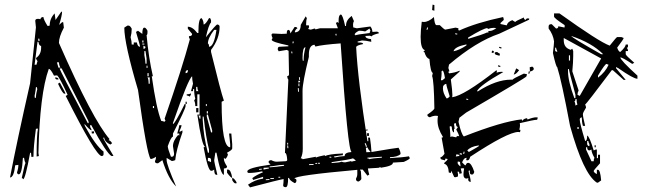

<svg xmlns="http://www.w3.org/2000/svg" viewBox="-20 -772 2806 832"><path d="M151.4 -594.7 150.4 -604.5H145.5L146.5 -594.7ZM130.9 -347.7 135.7 -348.6V-352.5Q135.7 -363.3 141.6 -385.7L139.6 -394.5H135.7Q135.7 -386.7 129.9 -356.4ZM364.3 -238.3 363.3 -247.1 247.1 -475.6H238.3Q239.3 -466.8 360.4 -238.3ZM233.4 -478.5 242.2 -479.5Q236.3 -486.3 235.4 -502H226.6ZM129.9 -491.2 138.7 -492.2Q138.7 -497.1 142.6 -506.8Q136.7 -514.6 135.7 -520.5Q158.2 -535.2 158.2 -565.4V-573.2H157.2Q149.4 -573.2 146.5 -590.8H142.6ZM80.1 4.9Q79.1 0 74.2 0Q87.9 -65.4 90.8 -65.4Q85.9 -73.2 84 -88.9L79.1 -86.9Q75.2 -16.6 61.5 -16.6Q54.7 -16.6 53.7 -25.4Q59.6 -42 59.6 -57.6L45.9 -55.7Q40 -2.9 23.4 -2.9Q53.7 -161.1 110.4 -411.1L135.7 -653.3L132.8 -681.6Q132.8 -690.4 144.5 -690.4Q150.4 -690.4 155.3 -688.5Q156.2 -698.2 168 -698.2Q169.9 -684.6 186.5 -659.2L195.3 -661.1Q195.3 -691.4 216.8 -713.9L220.7 -685.5L245.1 -720.7L249 -721.7Q249 -705.1 236.3 -664.1L249 -675.8H253.9L256.8 -652.3Q235.4 -612.3 235.4 -585.9Q381.8 -252.9 455.1 -168.9Q451.2 -168 451.2 -164.1Q458 -164.1 465.8 -151.4L458 -145.5Q433.6 -157.2 431.6 -175.8L426.8 -174.8Q427.7 -169.9 471.7 -96.7L463.9 -95.7Q443.4 -104.5 375 -230.5L370.1 -228.5L371.1 -220.7Q377 -211.9 377 -207Q370.1 -207 345.7 -235.4L347.7 -226.6Q394.5 -140.6 428.7 -115.2V-103.5Q428.7 -96.7 420.9 -95.7Q395.5 -95.7 264.6 -356.4Q272.5 -359.4 272.5 -362.3Q238.3 -436.5 227.5 -445.3L213.9 -444.3Q199.2 -473.6 191.4 -473.6Q152.3 -366.2 146.5 -109.4L148.4 -95.7L138.7 -93.8Q138.7 -188.5 144.5 -214.8L135.7 -213.9Q125 -134.8 125 -92.8L116.2 -91.8L114.3 -110.4L110.4 -109.4Q89.8 3.9 80.1 4.9ZM377.9 -193.4 377 -202.1 386.7 -203.1 387.7 -194.3ZM263.7 -366.2H258.8Q251 -366.2 231.4 -409.2L239.3 -414.1Q263.7 -370.1 263.7 -366.2ZM233.4 -427.7H226.6Q219.7 -427.7 218.8 -436.5Q233.4 -436.5 233.4 -427.7Z M853.5 -693.4Q862.3 -682.6 862.3 -666Q871.1 -666 885.7 -693.4H890.6L894.5 -684.6V-674.8Q883.8 -664.1 872.1 -610.4Q916 -666 921.9 -666Q931.6 -664.1 931.6 -656.2Q931.6 -604.5 894.5 -555.7V-546.9Q936.5 -375 950.2 -335.9L940.4 -331.1Q940.4 -133.8 977.5 -133.8V-147.5L972.7 -193.4H982.4L986.3 -147.5V-128.9Q986.3 -122.1 963.9 -110.4L967.8 -101.6Q960.9 -83 954.1 -83Q954.1 -87.9 950.2 -87.9V-83Q950.2 -71.3 963.9 -50.8Q963.9 -42 950.2 -42V-14.6Q936.5 -14.6 918 -110.4H913.1L908.2 -78.1Q908.2 -69.3 921.9 -14.6H918Q908.2 -14.6 908.2 -37.1L899.4 -32.2H894.5Q880.9 -32.2 862.3 -133.8Q867.2 -133.8 867.2 -138.7Q855.5 -138.7 835 -275.4H844.7V-363.3H835V-312.5H826.2Q826.2 -328.1 821.3 -335.9L826.2 -344.7Q821.3 -361.3 821.3 -385.7H816.4V-377H807.6L816.4 -409.2Q812.5 -426.8 812.5 -441.4Q795.9 -430.7 729.5 -239.3V-234.4Q738.3 -236.3 780.3 -321.3H784.2V-312.5Q784.2 -300.8 729.5 -193.4V-179.7Q721.7 -179.7 707 -138.7Q707 -127.9 720.7 -92.8H724.6Q734.4 -92.8 734.4 -106.4L729.5 -138.7Q729.5 -162.1 752.9 -188.5Q752.9 -184.6 756.8 -184.6V-193.4H748Q756.8 -222.7 756.8 -229.5H766.6Q766.6 -221.7 756.8 -202.1H761.7L770.5 -207V-198.2Q743.2 -121.1 739.3 -78.1Q729.5 -74.2 724.6 -74.2L702.1 -87.9V-78.1Q702.1 -58.6 743.2 36.1Q709 2.9 683.6 -78.1L665 -64.5H661.1Q651.4 -64.5 651.4 -74.2Q656.2 -82 656.2 -92.8Q641.6 -83 632.8 -83Q616.2 -103.5 578.1 -381.8Q518.6 -583 518.6 -652.3L532.2 -661.1H537.1Q543.9 -661.1 550.8 -647.5Q550.8 -628.9 545.9 -610.4Q550.8 -592.8 550.8 -579.1H559.6V-587.9H573.2Q576.2 -569.3 586.9 -569.3Q586.9 -575.2 569.3 -633.8L578.1 -638.7L596.7 -625Q596.7 -652.3 605.5 -652.3Q612.3 -652.3 619.1 -638.7V-633.8Q619.1 -620.1 615.2 -620.1Q624 -521.5 642.6 -441.4H637.7Q657.2 -302.7 678.7 -248Q683.6 -248 693.4 -244.1Q693.4 -248 697.3 -248L693.4 -257.8Q770.5 -480.5 802.7 -601.6L798.8 -610.4V-615.2Q812.5 -615.2 812.5 -625L793.9 -647.5V-656.2Q814.5 -656.2 835 -628.9H839.8V-633.8Q839.8 -693.4 853.5 -693.4ZM908.2 -642.6Q880.9 -607.4 880.9 -583Q885.7 -583 885.7 -569.3Q907.2 -569.3 918 -642.6ZM596.7 -596.7V-587.9H601.6V-596.7ZM596.7 -583V-579.1H605.5V-583ZM601.6 -574.2V-560.5Q610.4 -560.5 610.4 -569.3ZM605.5 -550.8V-533.2Q610.4 -507.8 610.4 -496.1H615.2V-518.6L610.4 -550.8ZM615.2 -487.3V-477.5H619.1V-487.3ZM784.2 -459V-455.1Q793.9 -455.1 793.9 -463.9V-468.8Q784.2 -466.8 784.2 -459ZM619.1 -455.1V-441.4H624V-455.1ZM619.1 -436.5Q624 -429.7 624 -409.2H628.9V-436.5ZM830.1 -395.5V-377H839.8Q835 -384.8 835 -395.5ZM807.6 -367.2V-363.3L802.7 -353.5Q793.9 -358.4 789.1 -358.4V-363.3Q799.8 -363.3 807.6 -367.2ZM784.2 -331.1H789.1V-321.3H784.2ZM872.1 -321.3V-312.5H876V-321.3ZM642.6 -312.5V-303.7H647.5V-312.5ZM830.1 -303.7H839.8V-285.2H830.1ZM876 -290V-280.3H880.9V-290ZM876 -275.4V-266.6L894.5 -198.2H899.4V-207L880.9 -275.4ZM839.8 -271.5Q844.7 -262.7 844.7 -257.8H848.6V-271.5ZM858.4 -266.6V-252.9Q862.3 -177.7 880.9 -110.4H885.7V-124Q872.1 -177.7 862.3 -266.6ZM880.9 -87.9V-74.2Q885.7 -74.2 894.5 -69.3V-78.1Q894.5 -87.9 885.7 -87.9ZM963.9 -37.1H967.8Q980.5 -37.1 986.3 -1Q980.5 -1 963.9 -23.4ZM986.3 -1Q994.1 -1 1004.9 17.6V22.5H1000Q994.1 22.5 986.3 8.8Z M1063.5 40 1054.7 28.3Q1085 6.8 1120.1 2V-5.9L1077.1 7.8L1073.2 0Q1088.9 -12.7 1119.1 -25.4Q1118.2 -29.3 1114.3 -29.3Q1083 -22.5 1058.6 -22.5Q1051.8 -22.5 1051.8 -29.3Q1051.8 -44.9 1152.3 -58.6Q1143.6 -67.4 1143.6 -69.3Q1143.6 -77.1 1155.3 -78.1Q1168 -71.3 1178.7 -71.3L1214.8 -73.2Q1224.6 -73.2 1224.6 -79.1Q1222.7 -109.4 1214.8 -109.4L1229.5 -426.8Q1224.6 -433.6 1224.6 -442.4Q1232.4 -442.4 1232.4 -450.2Q1231.4 -527.3 1230.5 -551.8L1222.7 -555.7L1187.5 -549.8L1183.6 -557.6Q1183.6 -569.3 1190.4 -569.3L1229.5 -571.3V-575.2Q1158.2 -589.8 1157.2 -599.6L1161.1 -607.4Q1157.2 -614.3 1156.2 -623Q1160.2 -623 1160.2 -627L1199.2 -625L1222.7 -626V-628.9Q1222.7 -641.6 1229.5 -642.6Q1237.3 -642.6 1238.3 -627L1256.8 -655.3Q1268.6 -655.3 1268.6 -648.4Q1262.7 -647.5 1257.8 -635.7V-631.8Q1283.2 -632.8 1283.2 -664.1L1304.7 -701.2L1309.6 -693.4Q1306.6 -683.6 1306.6 -668.9V-662.1H1318.4L1319.3 -654.3L1315.4 -646.5Q1323.2 -643.6 1327.1 -643.6Q1329.1 -643.6 1342.8 -648.4Q1346.7 -648.4 1346.7 -644.5L1366.2 -649.4H1444.3L1435.5 -672.9L1443.4 -676.8Q1443.4 -672.9 1447.3 -672.9V-682.6Q1447.3 -708 1457 -709Q1464.8 -709 1475.6 -659.2H1479.5V-662.1Q1479.5 -684.6 1503.9 -703.1L1513.7 -680.7Q1509.8 -673.8 1509.8 -665L1510.7 -653.3L1526.4 -649.4L1585 -657.2Q1592.8 -648.4 1593.8 -633.8L1613.3 -634.8Q1621.1 -633.8 1622.1 -627.9Q1590.8 -620.1 1590.8 -614.3L1583 -617.2L1563.5 -616.2Q1563.5 -604.5 1587.9 -602.5L1588.9 -590.8Q1563.5 -596.7 1548.8 -596.7L1529.3 -591.8L1530.3 -587.9H1535.2Q1553.7 -587.9 1553.7 -581.1Q1523.4 -575.2 1523.4 -567.4Q1530.3 -427.7 1572.3 -160.2H1576.2L1575.2 -175.8H1583Q1587.9 -144.5 1589.8 -113.3Q1694.3 -130.9 1707 -131.8Q1715.8 -116.2 1715.8 -104.5Q1703.1 -91.8 1669.9 -90.8V-86.9Q1724.6 -89.8 1752 -94.7L1755.9 -86.9Q1755.9 -82 1729.5 -70.3L1682.6 -67.4V-66.4Q1682.6 -52.7 1628.9 -44.9V-48.8L1621.1 -44.9L1574.2 -42Q1576.2 -28.3 1580.1 -15.6L1572.3 -10.7L1551.8 -37.1H1540L1543.9 -29.3L1545.9 2Q1545.9 7.8 1534.2 14.6Q1522.5 14.6 1522.5 2.9Q1528.3 -7.8 1528.3 -17.6V-36.1Q1255.9 -11.7 1255.9 2Q1263.7 2 1264.6 8.8Q1264.6 20.5 1256.8 21.5Q1233.4 8.8 1232.4 -1H1228.5Q1228.5 38.1 1218.8 39.1Q1207 39.1 1207 31.2Q1209 17.6 1209 3.9Q1193.4 5.9 1063.5 40ZM1520.5 -618.2Q1520.5 -622.1 1582 -628.9Q1582 -636.7 1585.9 -637.7Q1582 -644.5 1581.1 -648.4L1562.5 -635.7Q1549.8 -638.7 1540 -638.7H1535.2Q1517.6 -629.9 1516.6 -622.1Q1520.5 -622.1 1520.5 -618.2ZM1438.5 -618.2 1437.5 -626 1433.6 -625 1434.6 -618.2ZM1248 -584 1252 -585V-592.8L1248 -591.8ZM1291 -82 1348.6 -92.8V-88.9Q1358.4 -93.8 1387.7 -99.6V-95.7Q1407.2 -104.5 1458 -106.4L1465.8 -107.4V-99.6Q1446.3 -97.7 1426.8 -93.8Q1427.7 -89.8 1431.6 -89.8Q1452.1 -94.7 1473.6 -95.7V-96.7Q1473.6 -111.3 1503.9 -113.3Q1487.3 -113.3 1456.1 -584Q1376 -578.1 1346.7 -570.3L1342.8 -578.1Q1318.4 -576.2 1318.4 -535.2V-525.4Q1291 -414.1 1291 -378.9L1292 -127Q1292 -102.5 1283.2 -85.9Q1291 -85.9 1291 -82ZM1295.9 -508.8V-515.6Q1295.9 -535.2 1303.7 -567.4Q1291 -567.4 1291 -520.5L1292 -508.8ZM1247.1 -541 1246.1 -548.8H1242.2L1243.2 -541ZM1280.3 -425.8 1279.3 -437.5H1275.4L1276.4 -425.8ZM1273.4 -414.1Q1280.3 -414.1 1280.3 -419.9V-421.9H1272.5ZM1277.3 -398.4V-410.2H1273.4V-398.4ZM1271.5 -374 1275.4 -375 1274.4 -390.6 1270.5 -389.6ZM1565.4 -206.1V-210L1573.2 -210.9V-207ZM1571.3 -182.6 1570.3 -194.3 1578.1 -195.3 1579.1 -183.6ZM1228.5 -145.5V-153.3H1224.6V-145.5ZM1229.5 -129.9 1228.5 -141.6H1224.6L1225.6 -129.9ZM1569.3 -135.7V-139.6Q1565.4 -147.5 1564.5 -151.4H1560.5L1561.5 -147.5Q1565.4 -139.6 1565.4 -135.7ZM1567.4 -112.3 1585.9 -113.3Q1574.2 -126 1573.2 -132.8L1565.4 -131.8ZM1416 -88.9 1415 -92.8H1407.2L1408.2 -88.9ZM1417 -65.4Q1453.1 -67.4 1460 -71.3Q1466.8 -68.4 1475.6 -68.4L1502.9 -74.2V-70.3Q1508.8 -74.2 1521.5 -75.2Q1521.5 -78.1 1509.8 -85.9Q1498 -81.1 1417 -69.3ZM1580.1 -82Q1591.8 -85.9 1634.8 -88.9V-92.8L1572.3 -88.9V-85H1575.2Q1580.1 -85 1580.1 -82ZM1346.7 -61.5 1354.5 -62.5V-66.4L1346.7 -65.4ZM1366.2 -62.5V-66.4H1358.4V-62.5ZM1148.4 -46.9Q1180.7 -48.8 1210.9 -53.7V-57.6L1191.4 -56.6Q1157.2 -50.8 1148.4 -50.8ZM1319.3 -56.6 1338.9 -57.6V-61.5L1319.3 -60.5ZM1122.1 -37.1 1145.5 -42 1144.5 -45.9 1122.1 -44.9ZM1102.5 -36.1 1114.3 -37.1V-41L1102.5 -40ZM1194.3 -2V-5.9H1186.5V-2ZM1151.4 3.9 1167 2.9V-1L1151.4 0ZM1131.8 8.8 1147.5 7.8V3.9L1131.8 4.9Z M2011.7 -604.5Q2068.4 -621.1 2091.8 -631.8L2095.7 -629.9L2096.7 -637.7H2101.6Q2114.3 -637.7 2130.9 -650.4Q2125 -651.4 2119.1 -651.4Q2107.4 -651.4 2094.7 -646.5Q2092.8 -646.5 2092.8 -649.4V-650.4Q2076.2 -650.4 2008.8 -609.4L2007.8 -604.5ZM1974.6 -50.8 1975.6 -55.7Q1973.6 -63.5 1973.6 -67.4V-70.3L1963.9 -72.3L1962.9 -66.4Q1962.9 -60.5 1974.6 -50.8ZM1955.1 -93.8Q1962.9 -95.7 1966.8 -95.7H1969.7L1970.7 -100.6L1958 -103.5ZM1981.4 -101.6 1982.4 -106.4 1972.7 -108.4 1971.7 -103.5ZM1991.2 -104.5 1993.2 -114.3 1989.3 -115.2 1987.3 -105.5ZM2011.7 -113.3Q2055.7 -137.7 2056.6 -140.6L2052.7 -141.6Q2018.6 -136.7 2004.9 -120.1ZM1957 -176.8Q1958 -182.6 1964.8 -182.6L1969.7 -181.6V-182.6Q1969.7 -186.5 1957 -210.9Q1962.9 -217.8 1963.9 -221.7Q1956.1 -223.6 1956.1 -234.4V-238.3L1947.3 -236.3L1950.2 -212.9L1947.3 -213.9V-198.2Q1938.5 -200.2 1937.5 -223.6L1929.7 -225.6L1928.7 -221.7Q1931.6 -191.4 1931.6 -181.6L1930.7 -178.7L1938.5 -180.7ZM2008.8 -338.9V-342.8L2001 -344.7L2000 -340.8ZM1916 -345.7Q1921.9 -345.7 1928.7 -354.5Q1914.1 -400.4 1914.1 -407.2V-408.2H1912.1Q1907.2 -408.2 1900.4 -399.4Q1899.4 -394.5 1899.4 -388.7Q1899.4 -369.1 1915 -345.7ZM1895.5 -423.8Q1897.5 -423.8 1908.2 -433.6Q1903.3 -464.8 1897.5 -466.8Q1896.5 -462.9 1893.6 -462.9H1892.6Q1893.6 -460 1893.6 -453.1Q1893.6 -443.4 1890.6 -424.8ZM1945.3 -549.8Q1970.7 -554.7 2001 -575.2L2002 -579.1H1999Q1950.2 -569.3 1945.3 -549.8ZM1832 -642.6 1835 -652.3 1831.1 -653.3 1828.1 -643.6ZM1960.9 -622.1 1961.9 -626 1953.1 -627.9 1952.1 -624ZM2019.5 16.6Q2008.8 14.6 2008.8 5.9L2009.8 0L2000 2Q1988.3 0 1988.3 -15.6Q1988.3 -26.4 1991.2 -42L1986.3 -43L1976.6 -42L1981.4 -21.5L1970.7 -18.6V-21.5Q1970.7 -27.3 1963.9 -29.3L1962.9 -25.4Q1964.8 -19.5 1964.8 -13.7L1963.9 -6.8L1953.1 -3.9L1948.2 -4.9L1935.5 -32.2L1933.6 -22.5L1924.8 -24.4Q1922.9 -58.6 1904.3 -62.5L1906.2 -67.4Q1918 -76.2 1919.9 -83L1910.2 -85L1908.2 -77.1Q1901.4 -79.1 1895 -80.6Q1888.7 -82 1888.7 -87.9V-90.8H1889.6Q1895.5 -90.8 1906.2 -105.5L1893.6 -175.8H1895.5Q1898.4 -175.8 1899.4 -178.7Q1876 -215.8 1876 -249Q1876 -259.8 1877.9 -269.5L1869.1 -270.5Q1856.4 -270.5 1842.8 -263.7Q1832 -266.6 1832 -273.4V-275.4Q1860.4 -294.9 1862.3 -301.8Q1860.4 -423.8 1852.5 -442.4L1855.5 -456.1Q1845.7 -458 1840.8 -516.6Q1827.1 -519.5 1819.3 -545.9L1814.5 -546.9L1821.3 -554.7Q1802.7 -559.6 1802.7 -612.3Q1802.7 -638.7 1807.6 -677.7L1816.4 -676.8Q1836.9 -676.8 1860.4 -698.2Q1863.3 -664.1 1871.1 -663.1H1885.7Q1903.3 -645.5 1909.2 -643.6L1954.1 -652.3L1966.8 -649.4L1965.8 -645.5Q1965.8 -640.6 1969.7 -639.6Q2044.9 -673.8 2160.2 -698.2L2163.1 -688.5L2162.1 -684.6L2149.4 -672.9L2148.4 -668L2175.8 -662.1Q2179.7 -677.7 2200.2 -684.6Q2208 -678.7 2212.9 -676.8Q2213.9 -680.7 2250 -696.3Q2250 -687.5 2257.8 -685.5Q2259.8 -692.4 2267.6 -692.4L2273.4 -691.4L2272.5 -686.5L2143.6 -626Q2043 -591.8 1925.8 -492.2L1922.9 -477.5L1927.7 -462.9H1926.8Q1923.8 -462.9 1921.9 -459Q1925.8 -458 1925.8 -455.1V-454.1Q1952.1 -457 1971.7 -465.8V-461.9L1933.6 -427.7Q1940.4 -378.9 1940.4 -359.4L1939.5 -350.6Q1990.2 -357.4 2129.9 -466.8L2133.8 -465.8L2131.8 -457Q2142.6 -460.9 2152.3 -460.9Q2157.2 -460.9 2161.1 -460Q2059.6 -402.3 2046.9 -377L2050.8 -376Q2129.9 -426.8 2194.3 -426.8H2201.2Q2203.1 -431.6 2250 -453.1L2263.7 -450.2Q2262.7 -446.3 2261.2 -440.9Q2259.8 -435.5 2000 -284.2L1970.7 -261.7L1966.8 -244.1Q1979.5 -188.5 1990.2 -180.7Q2154.3 -245.1 2241.2 -254.9V-252.9Q2241.2 -250 2245.1 -249Q2246.1 -255.9 2261.7 -259.8Q2265.6 -258.8 2265.6 -255.9V-253.9Q2290 -263.7 2303.7 -263.7L2310.5 -262.7L2307.6 -252.9H2305.7Q2293.9 -252.9 2232.4 -238.3Q2233.4 -234.4 2233.4 -229.5Q2233.4 -221.7 2230.5 -210L2235.4 -209L2233.4 -199.2L2226.6 -200.2Q2180.7 -200.2 2017.6 -92.8Q2013.7 -77.1 2005.9 -77.1L2000 -78.1L2002 -87.9H2000Q1990.2 -87.9 1982.4 -68.4L1994.1 -56.6L1998 -55.7Q2001 -66.4 2008.8 -66.4Q2022.5 -66.4 2035.2 -27.3Q2032.2 -15.6 2025.4 -15.6Q2015.6 -15.6 2015.6 -26.4L2016.6 -32.2L2011.7 -33.2L2010.7 -28.3Q2019.5 2.9 2019.5 13.7ZM2147.5 -481.4 2137.7 -484.4 2138.7 -489.3 2148.4 -486.3ZM2273.4 -452.1 2269.5 -453.1 2271.5 -462.9 2276.4 -461.9ZM2206.1 -449.2 2216.8 -475.6Q2219.7 -474.6 2222.7 -472.7Q2225.6 -470.7 2229.5 -467.8Q2215.8 -449.2 2206.1 -449.2ZM2276.4 -461.9 2275.4 -480.5 2286.1 -483.4Q2293 -479.5 2293 -473.6Q2293 -465.8 2276.4 -461.9ZM2144.5 -530.3 2130.9 -534.2Q2124 -536.1 2124 -542V-544.9L2133.8 -546.9Q2142.6 -540 2146.5 -539.1ZM2118.2 -542 2110.4 -543.9 2112.3 -552.7 2120.1 -550.8ZM2152.3 -561.5 2142.6 -564.5 2143.6 -569.3 2153.3 -566.4ZM1862.3 -725.6 1852.5 -728.5 1854.5 -752 1862.3 -750Z M2380.9 -713.9H2404.3Q2576.2 -590.8 2622.1 -574.2Q2651.4 -611.3 2654.3 -611.3H2672.9L2682.6 -607.4Q2682.6 -602.5 2654.3 -565.4Q2661.1 -546.9 2668 -546.9Q2691.4 -568.4 2691.4 -579.1H2701.2V-570.3Q2701.2 -565.4 2696.3 -565.4L2701.2 -555.7V-550.8H2691.4V-537.1Q2691.4 -532.2 2728.5 -500L2719.7 -495.1Q2676.8 -523.4 2668 -523.4Q2668 -511.7 2742.2 -444.3V-430.7Q2724.6 -430.7 2659.2 -476.6L2649.4 -481.4V-476.6L2691.4 -425.8H2682.6L2635.7 -467.8H2630.9Q2519.5 -319.3 2515.6 -319.3Q2519.5 -310.5 2519.5 -305.7Q2505.9 -284.2 2505.9 -277.3Q2505.9 -265.6 2515.6 -226.6H2505.9Q2501 -244.1 2501 -263.7Q2492.2 -261.7 2492.2 -253.9Q2492.2 -238.3 2515.6 -161.1Q2524.4 -161.1 2524.4 -184.6Q2534.2 -181.6 2552.7 -120.1L2561.5 -124H2566.4V-86.9H2571.3V-101.6H2580.1V-64.5Q2552.7 -34.2 2552.7 -31.2Q2552.7 -24.4 2566.4 -17.6V-36.1H2571.3Q2581.1 -36.1 2585 9.8L2571.3 19.5H2566.4Q2507.8 -18.6 2450.2 -226.6Q2413.1 -423.8 2394.5 -481.4Q2389.6 -481.4 2376 -542Q2380.9 -583 2380.9 -592.8Q2377 -622.1 2357.4 -648.4V-658.2Q2358.4 -667 2367.2 -667H2371.1L2389.6 -648.4Q2399.4 -648.4 2399.4 -658.2L2422.9 -653.3H2426.8V-663.1Q2380.9 -693.4 2380.9 -700.2ZM2455.1 -616.2Q2461.9 -606.4 2585 -537.1H2593.8Q2543.9 -586.9 2455.1 -616.2ZM2422.9 -607.4V-597.7Q2422.9 -563.5 2455.1 -555.7Q2455.1 -560.5 2460 -560.5L2463.9 -550.8V-528.3Q2463.9 -502.9 2460 -462.9L2487.3 -379.9Q2482.4 -371.1 2482.4 -361.3L2492.2 -356.4L2585 -518.6ZM2385.7 -565.4V-550.8L2394.5 -546.9V-550.8Q2389.6 -560.5 2389.6 -565.4ZM2445.3 -532.2V-509.8H2450.2V-532.2ZM2571.3 -444.3V-435.5Q2603.5 -460 2617.2 -491.2L2608.4 -495.1Q2601.6 -495.1 2571.3 -444.3ZM2441.4 -472.7V-462.9Q2441.4 -420.9 2468.8 -346.7H2473.6V-361.3Q2445.3 -465.8 2445.3 -472.7ZM2473.6 -342.8Q2473.6 -333 2468.8 -333Q2473.6 -325.2 2473.6 -314.5L2482.4 -319.3Q2478.5 -327.1 2478.5 -342.8ZM2482.4 -221.7V-212.9H2487.3V-221.7ZM2524.4 -161.1V-147.5Q2526.4 -138.7 2534.2 -138.7V-147.5Q2529.3 -156.2 2529.3 -161.1ZM2556.6 -142.6H2561.5V-133.8H2556.6ZM2519.5 -133.8V-124L2543 -73.2H2552.7Q2552.7 -86.9 2556.6 -86.9Q2543 -110.4 2543 -124L2534.2 -120.1Q2524.4 -120.1 2524.4 -133.8Z"/></svg>

Font: Blackcraft
Style: Regular
Weight: 400
Designer: GGBotNet
Foundry: GGBotNet
Version: 1.00